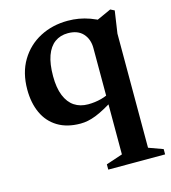

<svg xmlns="http://www.w3.org/2000/svg" viewBox="-106 -542 779 876"><g transform="rotate(-15 283.5 -104.0)"><path d="M164.5 -229Q164.5 -174 179.5 -137Q194.5 -100 221.8 -82Q249 -64 286.5 -64Q318.5 -64 349 -72Q379.5 -80 405.5 -97.5V-58.5Q374.5 -38.5 349.2 -24.8Q324 -11 303.5 -3Q283 5 265.2 8.5Q247.5 12 230.5 12Q166.5 12 122.8 -14.8Q79 -41.5 57 -89.5Q35 -137.5 35 -200.5Q35 -280 69.5 -337.5Q104 -395 162.8 -425.8Q221.5 -456.5 294 -456.5Q321 -456.5 346 -452.2Q371 -448 397.5 -438.5Q424 -429 454 -412.5L401.5 -413.5L495 -456L514 -446.5L498.5 -341V198L566 222.5V247.5H297.5V222.5L375.5 196.5V-305.5Q375.5 -348 351 -374.8Q326.5 -401.5 280 -401.5Q244 -401.5 218 -382.5Q192 -363.5 178.2 -325.2Q164.5 -287 164.5 -229Z"/></g></svg>

Font: Newsreader 16pt 16pt SemiBold
Style: Regular
Weight: 600
Version: Version 1.003